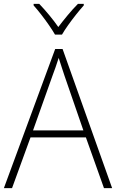

<svg xmlns="http://www.w3.org/2000/svg" viewBox="-20 -968 597 988"><path d="M515 0 422 -261H137L42 0H0L264 -716H302L557 0ZM409 -297 312 -578Q307 -594 298.5 -619Q290 -644 282 -670Q274 -646 266 -622Q258 -598 250 -578L150 -297ZM411 -948V-940Q393 -920 371.5 -893Q350 -866 330.5 -838.5Q311 -811 299 -790H263Q251 -811 232 -838.5Q213 -866 192 -893Q171 -920 153 -940V-948H182Q207 -922 233.5 -890Q260 -858 280 -829Q302 -858 328.5 -890Q355 -922 381 -948Z"/></svg>

Font: Noto Sans Disp ExtLt
Style: Regular
Weight: 200
Designer: Monotype Design Team
Foundry: Monotype Imaging Inc.
Version: Version 2.000;GOOG;noto-source:20170915:90ef993387c0